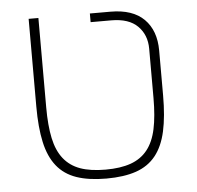

<svg xmlns="http://www.w3.org/2000/svg" viewBox="-47 -646 724 706"><g transform="rotate(-5 315.0 -293.0)"><path d="M318 12Q253 12 208 -3.5Q163 -19 135.5 -53.5Q108 -88 96 -142.5Q84 -197 84 -274V-598H120V-268Q120 -201 130 -154Q140 -107 163.5 -77.5Q187 -48 224.5 -34.5Q262 -21 318 -21Q373 -21 411 -34.5Q449 -48 472.5 -77.5Q496 -107 506 -154Q516 -201 516 -268V-450Q516 -501 483.5 -533.5Q451 -566 386 -566H310V-598H386Q468 -598 510 -556Q552 -514 552 -440V-274Q552 -197 540 -142.5Q528 -88 500.5 -53.5Q473 -19 428 -3.5Q383 12 318 12Z"/></g></svg>

Font: IBM Plex Sans Hebrew ExtraLight
Style: Regular
Weight: 200
Designer: Mike Abbink, Paul van der Laan, Pieter van Rosmalen, Yanek Iontef
Foundry: Bold Monday
Version: Version 1.2